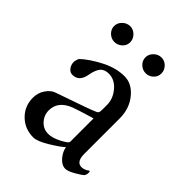

<svg xmlns="http://www.w3.org/2000/svg" viewBox="-179 -690 790 790"><g transform="rotate(45 215.5 -295.0)"><path d="M112.8 -598.1Q131.3 -598.1 145.3 -583.7Q159.2 -569.3 159.2 -550.8Q159.2 -532.2 145 -519Q130.9 -505.9 111.8 -505.9Q93.3 -505.9 79.1 -519.5Q64.9 -533.2 64.9 -551.8Q64.9 -570.3 79.3 -584.2Q93.8 -598.1 112.8 -598.1ZM294.9 -598.1Q313.5 -598.1 327.1 -584Q340.8 -569.8 340.8 -550.8Q340.8 -532.2 326.9 -519Q313 -505.9 293.9 -505.9Q275.4 -505.9 261.2 -519.5Q247.1 -533.2 247.1 -551.8Q247.1 -570.3 261.5 -584.2Q275.9 -598.1 294.9 -598.1ZM37.1 -106.9Q37.1 -135.7 52.7 -158.2Q68.4 -180.7 86.9 -187Q103.5 -192.9 147.2 -208Q190.9 -223.1 220.2 -233.6Q249.5 -244.1 262.2 -250Q269.5 -252.9 271.7 -257.3Q273.9 -261.7 273.9 -274.9V-301.8Q273.9 -336.9 248.5 -367.4Q223.1 -397.9 188 -397.9Q163.1 -397.9 150.6 -382.6Q138.2 -367.2 132.8 -335.9Q124.5 -288.1 85.9 -288.1Q70.8 -288.1 61.3 -301Q51.8 -314 51.8 -330.1Q51.8 -333.5 54.2 -342Q56.6 -350.6 59.1 -354Q89.8 -382.8 141.1 -409.4Q192.4 -436 241.2 -436Q284.7 -436 317.4 -396Q350.1 -356 350.1 -298.8V-92.8Q350.1 -45.9 380.9 -45.9Q385.3 -45.9 389.4 -46.9Q393.6 -47.9 396.7 -49.1Q399.9 -50.3 403.1 -52Q406.2 -53.7 408.2 -54.9Q410.2 -56.2 411.9 -57.6Q413.6 -59.1 414.1 -59.1Q418 -59.1 418 -50.8Q418 -40.5 413.1 -32.2Q401.4 -21.5 376.7 -7.8Q352.1 5.9 337.9 5.9Q317.4 5.9 299.6 -14.4Q281.7 -34.7 276.9 -59.1Q262.2 -44.4 219.5 -18.3Q176.8 7.8 153.8 7.8Q104.5 7.8 70.8 -25.1Q37.1 -58.1 37.1 -106.9ZM120.1 -116.2Q120.1 -87.9 139.4 -66.9Q158.7 -45.9 187 -45.9Q211.4 -45.9 242.7 -62.3Q273.9 -78.6 273.9 -86.9V-223.1Q207.5 -203.6 181.2 -193.8Q120.1 -169.9 120.1 -116.2Z"/></g></svg>

Font: Crimson
Style: Roman
Weight: 400
Version: Version 0.8